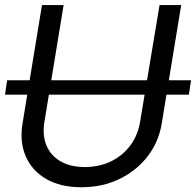

<svg xmlns="http://www.w3.org/2000/svg" viewBox="-31 -748 796 780"><path d="M745.1 -421.9 736.3 -363.3H-10.7L-2 -421.9ZM617.2 -727.5H705.1L626 -246.1Q613.8 -171.4 568.8 -113Q523.9 -54.7 454.6 -21Q385.3 12.7 299.8 12.7Q214.4 12.7 156.5 -21Q98.6 -54.7 73.5 -113Q48.3 -171.4 60.5 -246.1L139.6 -727.5H227.5L149.4 -252.9Q140.6 -199.7 157.2 -158.4Q173.8 -117.2 213.4 -93.5Q252.9 -69.8 313.5 -69.3Q374.5 -69.8 421.9 -93.5Q469.2 -117.2 499.3 -158.4Q529.3 -199.7 538.1 -252.9Z"/></svg>

Font: Inter Tight
Style: Italic
Weight: 400
Italic angle: -9.39999°
Designer: Rasmus Andersson
Foundry: rsms
Version: Version 3.002